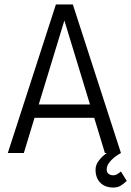

<svg xmlns="http://www.w3.org/2000/svg" viewBox="-20 -687 589 862"><path d="M451 0 403 -158H135L87 0H15L231 -667H307L523 0ZM154 -218H384L269 -595ZM523 0Q523 0 513.5 5.5Q504 11 491 21.5Q478 32 468.5 45.5Q459 59 459 75Q459 87 467.5 93.5Q476 100 489 100Q500 100 511.5 91.5Q523 83 523 83L549 125Q536 138 522 146.5Q508 155 489 155Q452 155 430.5 133.5Q409 112 409 75Q409 56 420 39.5Q431 23 446 10.5Q461 -2 472 -9Q483 -16 483 -16Z"/></svg>

Font: Epunda Sans Light
Style: Regular
Weight: 300
Designer: Simon Atzbach
Foundry: typofactur
Version: Version 2.204; ttfautohint (v1.8.4.7-5d5b)